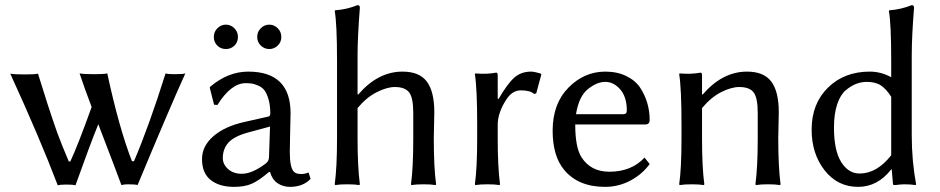

<svg xmlns="http://www.w3.org/2000/svg" viewBox="-20 -718 3661 748"><path d="M205 4Q135 -180 20 -431Q36 -428 78 -428Q115 -428 128 -431Q131 -422 145.5 -375.5Q160 -329 164.5 -315Q169 -301 182 -262Q195 -223 203 -201Q211 -179 223.5 -148Q236 -117 248 -89H254Q285 -156 337 -301Q309 -375 290 -432Q306 -429 348 -429Q385 -429 398 -432Q443 -222 494 -90H502Q561 -228 625 -432Q634 -429 659 -429Q693 -429 702 -432Q642 -300 516 3Q507 0 479 0Q463 0 453 3Q442 -28 363 -234Q333 -161 274 4Q265 1 238 1Q215 1 205 4Z M826.5 -540.5Q813 -554 813 -574Q813 -594 827 -608Q841 -622 860 -622Q879 -622 893 -608Q907 -594 907 -574Q907 -554 893.5 -540.5Q880 -527 860 -527Q840 -527 826.5 -540.5ZM996 -540.5Q982 -554 982 -574Q982 -594 996 -608Q1010 -622 1029 -622Q1048 -622 1062 -608Q1076 -594 1076 -574Q1076 -554 1062 -540.5Q1048 -527 1029 -527Q1010 -527 996 -540.5ZM1032 -225 947 -202Q892 -187 870 -162.5Q848 -138 848 -102Q848 -78 868.5 -59.5Q889 -41 922 -41Q962 -41 1014 -80Q1028 -90 1028 -106ZM1032 -48H1028Q988 -14 960.5 -2Q933 10 892 10Q834 10 800.5 -17Q767 -44 767 -98Q767 -149 811.5 -187.5Q856 -226 933 -243L1026 -264Q1033 -266 1033 -276Q1033 -308 1026 -331.5Q1019 -355 1010 -366.5Q1001 -378 986 -384.5Q971 -391 961 -392.5Q951 -394 937 -394Q880 -394 827 -309L814 -310L797 -377L800 -381Q869 -439 947 -439Q1112 -439 1112 -277Q1112 -274 1110.5 -208.5Q1109 -143 1109 -126Q1109 -63 1126 -48Q1134 -40 1155 -40Q1167 -40 1182 -46L1190 -21Q1160 10 1110 10Q1082 10 1061 -4.5Q1040 -19 1032 -48Z M1373 -352 1375 -349Q1452 -439 1548 -439Q1614 -439 1643 -400Q1672 -361 1672 -281Q1672 -265 1671 -230.5Q1670 -196 1670 -180Q1670 -64 1679 0L1677 3Q1659 0 1630 0Q1601 0 1583 3L1581 0Q1590 -61 1590 -180V-278Q1590 -337 1574 -358Q1558 -379 1518 -379Q1488 -379 1448 -359Q1408 -339 1373 -297V-180Q1373 -69 1382 0L1380 3Q1362 0 1333 0Q1304 0 1286 3L1284 0Q1293 -65 1293 -180V-481Q1293 -625 1284 -675L1286 -678Q1331 -681 1373 -698Q1382 -698 1382 -688Q1373 -573 1373 -501Z M1919 -334 1922 -332Q1957 -392 1983.5 -415.5Q2010 -439 2049 -439Q2061 -439 2085 -432L2089 -428L2069 -354L2061 -352Q2046 -366 2009 -366Q1976 -366 1953 -331Q1919 -279 1919 -232V-180Q1919 -68 1928 0L1926 3Q1908 0 1879 0Q1850 0 1832 3L1830 0Q1839 -62 1839 -180V-235Q1839 -373 1830 -429L1832 -432Q1876 -428 1913 -435Q1919 -435 1919 -425Z M2224 -273H2408Q2422 -273 2422 -287Q2422 -340 2396.5 -369.5Q2371 -399 2338 -399Q2305 -399 2270 -370.5Q2235 -342 2224 -273ZM2491 -104 2511 -79Q2482 -39 2436 -14.5Q2390 10 2337 10Q2233 10 2178 -56Q2133 -110 2133 -209Q2133 -314 2194.5 -376.5Q2256 -439 2338 -439Q2385 -439 2420.5 -421.5Q2456 -404 2474.5 -375.5Q2493 -347 2502 -315.5Q2511 -284 2511 -250Q2511 -233 2493 -233H2221Q2221 -144 2245 -106Q2281 -49 2354 -49Q2440 -49 2491 -104Z M3012 -180Q3012 -66 3021 0L3019 3Q3001 0 2972 0Q2943 0 2925 3L2923 0Q2932 -67 2932 -180V-278Q2932 -337 2916 -358Q2900 -379 2860 -379Q2829 -379 2789.5 -359Q2750 -339 2715 -297V-180Q2715 -64 2724 0L2722 3Q2704 0 2675 0Q2646 0 2628 3L2626 0Q2635 -61 2635 -180V-235Q2635 -373 2626 -429L2628 -432Q2672 -428 2709 -435Q2715 -435 2715 -425V-352L2717 -349Q2794 -439 2890 -439Q2956 -439 2985 -400Q3014 -361 3014 -281Q3014 -265 3013 -230.5Q3012 -196 3012 -180Z M3452 -113V-341Q3433 -371 3412 -385Q3391 -399 3357 -399Q3336 -399 3316 -391.5Q3296 -384 3275 -366.5Q3254 -349 3241.5 -311.5Q3229 -274 3229 -221Q3229 -132 3257 -87Q3285 -42 3329 -42Q3396 -42 3452 -113ZM3452 -58Q3399 10 3323 10Q3243 10 3192.5 -54.5Q3142 -119 3142 -213Q3142 -314 3205.5 -376.5Q3269 -439 3368 -439Q3413 -439 3452 -417V-482Q3452 -625 3443 -675L3445 -678Q3490 -681 3532 -698Q3541 -698 3541 -688Q3532 -577 3532 -500V-192Q3532 -91 3549 0L3547 3Q3527 0 3503 0Q3491 0 3468 3Q3459 3 3459 0L3454 -58Z"/></svg>

Font: Libertinus Sans
Style: Regular
Weight: 400
Designer: Philipp H. Poll
Foundry: Khaled Hosny
Version: Version 6.1